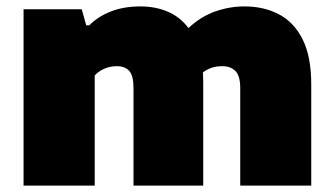

<svg xmlns="http://www.w3.org/2000/svg" viewBox="-20 -579 1041 599"><path d="M53.5 0V-550H235L249 -500H258.5Q287 -528.5 327.2 -543.8Q367.5 -559 418 -559Q464.5 -559 503 -542.8Q541.5 -526.5 568 -491.5Q606.5 -527.5 651.2 -543.2Q696 -559 742.5 -559Q803.5 -559 850.5 -534.2Q897.5 -509.5 924.2 -456Q951 -402.5 951 -316V0H729.5V-303.5Q729.5 -343 714.2 -357.8Q699 -372.5 674 -372.5Q653.5 -372.5 638.5 -367Q623.5 -361.5 613 -353Q614 -337.5 614 -321.5V0H396.5V-303.5Q396.5 -343 383.2 -357.8Q370 -372.5 344.5 -372.5Q322.5 -372.5 304.5 -364.2Q286.5 -356 275.5 -343.5V0Z"/></svg>

Font: Encode Sans SmExp Black
Style: Regular
Weight: 900
Width: 6
Designer: Multiple Designers
Foundry: Impallari Type
Version: Version 3.002; ttfautohint (v1.8.3) -l 8 -r 50 -G 200 -x 14 